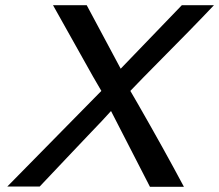

<svg xmlns="http://www.w3.org/2000/svg" viewBox="-20 -714 839 735"><path d="M8 0 368 -366 336 -421Q206 -653 183 -694H312L442 -451Q659 -676 676 -694H799L756 -649Q720 -611 614 -504Q508 -397 479 -366L508 -316Q609 -140 684 1H554L405 -289L371 -252Q366 -246 352 -232Q338 -218 330 -209L255 -130Q171 -42 132 0Z"/></svg>

Font: Coval
Style: Italic
Weight: 400
Foundry: Context Ltd
Version: Version 001.000